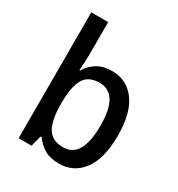

<svg xmlns="http://www.w3.org/2000/svg" viewBox="-182 -877 930 1004"><g transform="rotate(30 283.0 -375.0)"><path d="M177 -568Q177 -541 175.5 -515Q174 -489 172 -468H177Q199 -505 235 -527Q271 -549 323 -549Q413 -549 465.5 -478Q518 -407 518 -270Q518 -133 465 -61.5Q412 10 323 10Q270 10 235 -10.5Q200 -31 177 -65H170L153 0H75V-760H177ZM298 -463Q229 -463 203 -415Q177 -367 177 -277V-264Q177 -171 204 -123Q231 -75 300 -75Q413 -75 413 -271Q413 -463 298 -463Z"/></g></svg>

Font: Noto Sans Lao UI SemCond Med
Style: Regular
Weight: 500
Width: 4
Designer: Monotype Design Team
Foundry: Monotype Imaging Inc.
Version: Version 2.000; ttfautohint (v1.8.4.7-5d5b)